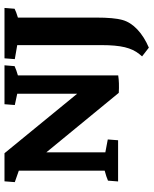

<svg xmlns="http://www.w3.org/2000/svg" viewBox="62 -584 654 817"><g transform="rotate(-90 388.5 -176.0)"><path d="M24.4 0 27.8 -43Q44.4 -50.3 70.3 -57.1V-422.4L21.5 -439.5L24.9 -483.4H144.5L397.5 -174.3V-429.2L349.6 -439.5L353 -483.4H518.6L515.1 -440.4Q498 -432.6 475.6 -426.3V0.5Q444.3 5.4 401.4 2.9L148.4 -305.2V-54.2L203.1 -43.9L199.7 0ZM593.8 130.9 556.6 102.1 566.4 90.3Q586.4 65.9 595.5 28.6Q604.5 -8.8 604.5 -69.3V-429.2L544.9 -439.5L548.3 -483.4H762.7L759.3 -440.4Q746.1 -433.6 721.7 -426.3V-94.2Q721.7 -16.6 711.4 19Q701.7 53.2 671.1 82Q640.6 110.8 593.8 130.9Z"/></g></svg>

Font: Markazi Text
Style: Bold
Weight: 700
Designer: Borna Izadpanah (Arabic designer), Fiona Ross (Arabic design director) and Florian Runge (Latin designer)
Foundry: Borna Izadpanah and Florian Runge
Version: Version 1.001; ttfautohint (v1.8.3)